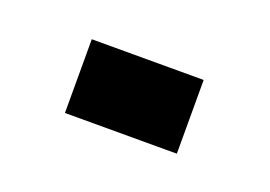

<svg xmlns="http://www.w3.org/2000/svg" viewBox="-33 -506 292 208"><g transform="rotate(20 112.5 -401.5)"><path d="M48 -359V-444H177V-359Z"/></g></svg>

Font: Big Shoulders Text Light
Style: Regular
Weight: 300
Designer: Patric King
Foundry: XO Type Co
Version: Version 1.000; ttfautohint (v1.8.2)